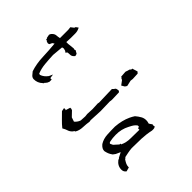

<svg xmlns="http://www.w3.org/2000/svg" viewBox="-102 -1140 1710 1710"><g transform="rotate(45 753.0 -284.5)"><path d="M228.5 -546.9V-491.2L226.1 -437.5H248.5L312 -444.3L326.2 -440.9L335.4 -445.3L365.2 -428.2L371.1 -406.2Q365.7 -399.9 362.3 -396.5Q347.7 -381.8 329.6 -381.8Q314 -381.8 298.3 -378.9L287.1 -364.7L280.8 -370.1Q273.9 -376.5 267.6 -377Q258.8 -377.9 250.5 -381.3L232.9 -377.4L223.6 -273.4Q225.6 -220.2 230.7 -166Q235.8 -111.8 254.4 -67.4L267.1 -64.9Q303.7 -77.1 330.1 -113.3L346.7 -149.4L352.5 -109.4H362.3H370.1V-81.5L359.4 -57.6H356L354.5 -52.2L346.7 -45.9L342.8 -34.2H339.8V-33.7Q327.6 -22.5 317.9 -16.1Q308.1 -9.8 298.3 -5.9Q278.8 2 254.9 2Q235.4 1.5 221.2 -14.2Q210 -27.3 198.2 -42Q174.8 -112.8 171.9 -195.3Q168.9 -277.8 161.6 -353.5H160.6L144 -342.3L132.8 -317.9L119.6 -313L98.6 -317.9V-324.2H84.5L81.5 -339.8H77.6L70.8 -375L77.1 -389.6Q81.5 -395 85.4 -398.9Q102.5 -416 123 -417Q141.6 -418 161.1 -422.4V-526.9L157.7 -556.2L186 -578.1L190.9 -590.8L212.9 -606.4L216.8 -598.1Q228.5 -575.2 228.5 -546.9Z M640.6 -7.8H648.4V-3.9H650.4L664.1 -48.8H669.9H678.2L690.9 -43.9L734.9 2L775.4 15.6Q783.7 9.3 794.4 -4.4Q805.2 -18.1 810.5 -34.7L813.5 -88.9L810.5 -116.2L813.5 -180.7L810.5 -249.5L813.5 -263.2L808.6 -428.7L823.2 -443.8Q827.6 -456.1 840.3 -459Q850.6 -461.9 860.4 -461.9H863.3L874 -453.1L877 -361.8L874 -336.4L877 -218.8L871.1 -97.7L874 -85.4Q868.2 -45.4 866.7 -4.9Q865.2 35.6 847.7 66.4L846.2 68.4L835.9 73.2L830.6 83.5Q811 104.5 789.1 110.8Q769.5 116.7 749 128.9L744.6 131.3Q714.4 107.4 687.5 79.3Q660.6 51.3 633.3 24.4L627.4 -7.8ZM796.9 -558.6V-564.5H789.6L785.2 -622.1L797.9 -663.1L808.6 -674.8V-679.7V-685.5L859.4 -701.2L874 -688L877 -623.5L874 -599.1L886.2 -544.4L874.5 -526.4L845.7 -509.3L815.9 -549.3Z M1376 19.5Q1328.1 19.5 1296.4 -22.5L1295.4 -23.9L1293 -33.7L1286.6 -39.1L1261.7 -86.9L1242.2 -43.9L1226.1 -22Q1207 -7.8 1189 -0.7Q1170.9 6.3 1151.9 9.8H1151.4Q1123.5 9.8 1099.6 -17.1Q1096.2 -21.5 1094.7 -22.9Q1070.3 -62 1067.4 -111.6Q1064.5 -161.1 1064.5 -210.9V-211.4Q1070.8 -295.4 1100.6 -359.4Q1110.8 -381.3 1125 -402.8Q1148.9 -423.3 1174.3 -437.5Q1195.8 -449.2 1221.2 -449.2Q1228.5 -449.2 1236.8 -448.2L1258.3 -442.9L1274.9 -453.6L1287.1 -462.9L1295.9 -459.5L1314 -462.9L1316.9 -458.5Q1323.2 -449.7 1323.2 -439V-419.9Q1310.5 -363.3 1308.1 -303.7Q1305.7 -244.1 1305.7 -182.1Q1307.6 -155.3 1312.7 -129.9Q1317.9 -104.5 1322.3 -83.5L1331.1 -79.1V-72.3Q1347.7 -60.5 1365.7 -51.3Q1383.8 -42 1403.3 -42H1409.2L1419.9 -2.9Q1414.6 2.9 1412.1 5.9Q1398.4 19.5 1376 19.5ZM1206.1 -127.9V-138.7H1215.8Q1237.3 -182.1 1237.3 -236.6Q1237.3 -291 1238.8 -345.7H1222.2L1215.3 -362.3H1201.7Q1180.2 -347.2 1165.3 -320.3Q1150.4 -293.5 1138.2 -264.6Q1126 -232.4 1122.6 -198.7Q1121.1 -183.1 1121.1 -165Q1121.1 -147 1123 -126Q1126 -109.4 1127.9 -94.2Q1129.4 -82.5 1135.3 -75.2L1143.1 -72.8L1167 -84.5Z"/></g></svg>

Font: Bakudai
Style: Bold
Weight: 700
Version: Version 1.48